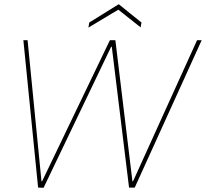

<svg xmlns="http://www.w3.org/2000/svg" viewBox="-20 -891 978 912"><path d="M161 0 91 -700H111L177 -30H180L502 -700H528L609 -30H612L916 -700H938L620 0H593L511 -669H508L187 1ZM400 -760 404 -784 544 -871 652 -784 648 -761 542 -845Z"/></svg>

Font: DM Sans 36pt Thin
Style: Italic
Weight: 250
Italic angle: -10°
Designer: Colophon Foundry, Jonny Pinhorn
Foundry: Colophon Foundry
Version: Version 4.004;gftools[0.9.30]